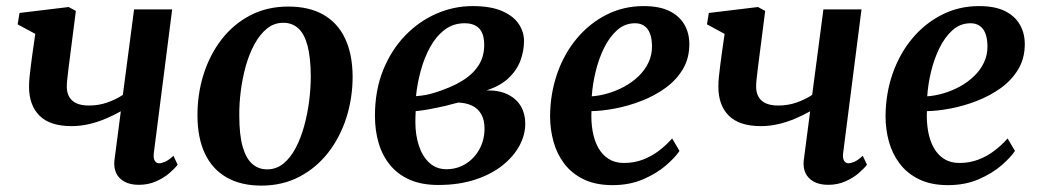

<svg xmlns="http://www.w3.org/2000/svg" viewBox="-20 -582 3327 615"><path d="M223 -547 200 -367.5Q199 -357 197.5 -345.8Q196 -334.5 195 -324.2Q194 -314 194 -304.5Q194 -275.5 211.5 -259.8Q229 -244 265 -244Q296.5 -244 324 -253.8Q351.5 -263.5 373.5 -278L409.5 -552H531.5L473 -94Q470.5 -76 475.5 -67.5Q480.5 -59 489.5 -59Q497.5 -59 509 -64Q520.5 -69 535.5 -83L549 -54.5Q541 -43.5 523.2 -28Q505.5 -12.5 480.2 -1.2Q455 10 425 10Q397 10 378.5 -0.2Q360 -10.5 352 -28Q344 -45.5 346.5 -68L367 -225.5Q344 -212.5 317.8 -201.5Q291.5 -190.5 264 -184.2Q236.5 -178 209.5 -178Q140 -178 106.5 -211.5Q73 -245 73 -304.5Q73 -319.5 74.8 -337Q76.5 -354.5 79 -372.8Q81.5 -391 83.5 -407L93 -473.5L36.5 -504L42.5 -540.5L200 -559.5Z M903.5 -561Q970 -561 1015.8 -535Q1061.5 -509 1085.2 -459Q1109 -409 1109.5 -337Q1109.5 -268 1089.5 -205.2Q1069.5 -142.5 1031.5 -93.5Q993.5 -44.5 939.2 -16Q885 12.5 817 12.5Q751.5 12.5 705.8 -13.8Q660 -40 636.5 -89.8Q613 -139.5 612.5 -210Q612 -280 632 -343.5Q652 -407 690 -456Q728 -505 782 -533Q836 -561 903.5 -561ZM887.5 -509Q857.5 -509 834.8 -490.2Q812 -471.5 795 -440.2Q778 -409 767.2 -370.2Q756.5 -331.5 751.2 -290.2Q746 -249 746.5 -211Q746.5 -150 757.2 -112.2Q768 -74.5 788 -57Q808 -39.5 835.5 -39.5Q865 -39.5 887.8 -58Q910.5 -76.5 927 -107.8Q943.5 -139 954.2 -178Q965 -217 970.2 -258.2Q975.5 -299.5 975.5 -338Q975 -398.5 965 -436Q955 -473.5 935.5 -491.2Q916 -509 887.5 -509Z M1384 10.5Q1331.5 10.5 1293.2 -6Q1255 -22.5 1230 -52.8Q1205 -83 1193 -123.2Q1181 -163.5 1181 -211Q1181 -292 1207 -356.8Q1233 -421.5 1277.2 -467.5Q1321.5 -513.5 1377.5 -538Q1433.5 -562.5 1493.5 -562.5Q1552 -562.5 1588.5 -546.5Q1625 -530.5 1641.8 -505Q1658.5 -479.5 1658.5 -451Q1658.5 -419 1647 -388Q1635.5 -357 1609.2 -332Q1583 -307 1538.5 -292.5Q1580 -293 1607.5 -279Q1635 -265 1648.8 -241Q1662.5 -217 1662.5 -186Q1662.5 -150 1643.8 -115.2Q1625 -80.5 1589.2 -52Q1553.5 -23.5 1501.5 -6.5Q1449.5 10.5 1384 10.5ZM1410 -40Q1443.5 -40 1471 -56.8Q1498.5 -73.5 1515 -102.8Q1531.5 -132 1532 -169Q1532 -198 1521.5 -216.2Q1511 -234.5 1492.2 -243.5Q1473.5 -252.5 1448 -253.5Q1440.5 -252 1430 -249Q1419.5 -246 1407.5 -243Q1395.5 -240 1382 -237.5Q1366 -234 1348.8 -231Q1331.5 -228 1311.5 -226Q1311 -217.5 1310.8 -208.8Q1310.5 -200 1310.5 -191Q1310.5 -149.5 1321.8 -115.2Q1333 -81 1355.2 -60.5Q1377.5 -40 1410 -40ZM1312.5 -274Q1328.5 -275 1343 -277.8Q1357.5 -280.5 1371.2 -284.8Q1385 -289 1399.5 -294.5Q1440 -309 1469.5 -329Q1499 -349 1515 -376Q1531 -403 1531 -438Q1531 -473.5 1515.2 -490.5Q1499.5 -507.5 1468 -507.5Q1432 -507.5 1404.5 -486.8Q1377 -466 1358 -431.5Q1339 -397 1327.8 -355.8Q1316.5 -314.5 1312.5 -274Z M2156.5 -98.5Q2143 -78 2113.2 -52.2Q2083.5 -26.5 2040.2 -7.8Q1997 11 1942 11Q1887.5 11 1849.2 -7.8Q1811 -26.5 1787.2 -58Q1763.5 -89.5 1752.8 -128.8Q1742 -168 1742 -209.5Q1742.5 -283 1765 -347Q1787.5 -411 1828 -459.2Q1868.5 -507.5 1923 -535Q1977.5 -562.5 2041.5 -562.5Q2092 -562.5 2124 -546.8Q2156 -531 2171.8 -504Q2187.5 -477 2188 -443Q2188.5 -396 2167.5 -360.8Q2146.5 -325.5 2111.5 -300.2Q2076.5 -275 2034.5 -258.8Q1992.5 -242.5 1950.5 -234.5Q1908.5 -226.5 1874.5 -226Q1873 -192 1878.2 -162Q1883.5 -132 1896.2 -109Q1909 -86 1929.5 -73Q1950 -60 1978.5 -60Q2011.5 -60 2039.5 -70.8Q2067.5 -81.5 2091 -99.5Q2114.5 -117.5 2133 -138.5ZM2014 -507.5Q1981.5 -507.5 1956.8 -485.5Q1932 -463.5 1914.8 -428.2Q1897.5 -393 1887.8 -352.2Q1878 -311.5 1875.5 -273.5Q1899.5 -275 1926.5 -282.8Q1953.5 -290.5 1979 -304.2Q2004.5 -318 2025 -337.5Q2045.5 -357 2057.2 -381.8Q2069 -406.5 2068.5 -436Q2067.5 -472 2053.5 -489.8Q2039.5 -507.5 2014 -507.5Z M2431 -547 2408 -367.5Q2407 -357 2405.5 -345.8Q2404 -334.5 2403 -324.2Q2402 -314 2402 -304.5Q2402 -275.5 2419.5 -259.8Q2437 -244 2473 -244Q2504.5 -244 2532 -253.8Q2559.5 -263.5 2581.5 -278L2617.5 -552H2739.5L2681 -94Q2678.5 -76 2683.5 -67.5Q2688.5 -59 2697.5 -59Q2705.5 -59 2717 -64Q2728.5 -69 2743.5 -83L2757 -54.5Q2749 -43.5 2731.2 -28Q2713.5 -12.5 2688.2 -1.2Q2663 10 2633 10Q2605 10 2586.5 -0.2Q2568 -10.5 2560 -28Q2552 -45.5 2554.5 -68L2575 -225.5Q2552 -212.5 2525.8 -201.5Q2499.5 -190.5 2472 -184.2Q2444.5 -178 2417.5 -178Q2348 -178 2314.5 -211.5Q2281 -245 2281 -304.5Q2281 -319.5 2282.8 -337Q2284.5 -354.5 2287 -372.8Q2289.5 -391 2291.5 -407L2301 -473.5L2244.5 -504L2250.5 -540.5L2408 -559.5Z M3231 -98.5Q3217.5 -78 3187.8 -52.2Q3158 -26.5 3114.8 -7.8Q3071.5 11 3016.5 11Q2962 11 2923.8 -7.8Q2885.5 -26.5 2861.8 -58Q2838 -89.5 2827.2 -128.8Q2816.5 -168 2816.5 -209.5Q2817 -283 2839.5 -347Q2862 -411 2902.5 -459.2Q2943 -507.5 2997.5 -535Q3052 -562.5 3116 -562.5Q3166.5 -562.5 3198.5 -546.8Q3230.5 -531 3246.2 -504Q3262 -477 3262.5 -443Q3263 -396 3242 -360.8Q3221 -325.5 3186 -300.2Q3151 -275 3109 -258.8Q3067 -242.5 3025 -234.5Q2983 -226.5 2949 -226Q2947.5 -192 2952.8 -162Q2958 -132 2970.8 -109Q2983.5 -86 3004 -73Q3024.5 -60 3053 -60Q3086 -60 3114 -70.8Q3142 -81.5 3165.5 -99.5Q3189 -117.5 3207.5 -138.5ZM3088.5 -507.5Q3056 -507.5 3031.2 -485.5Q3006.5 -463.5 2989.2 -428.2Q2972 -393 2962.2 -352.2Q2952.5 -311.5 2950 -273.5Q2974 -275 3001 -282.8Q3028 -290.5 3053.5 -304.2Q3079 -318 3099.5 -337.5Q3120 -357 3131.8 -381.8Q3143.5 -406.5 3143 -436Q3142 -472 3128 -489.8Q3114 -507.5 3088.5 -507.5Z"/></svg>

Font: Merriweather 36pt SemiBold
Style: Italic
Weight: 600
Italic angle: -7.8°
Version: Version 2.101